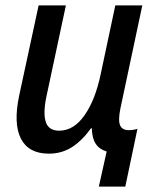

<svg xmlns="http://www.w3.org/2000/svg" viewBox="-20 -559 579 711"><path d="M346 132 375 2Q348 -6 334.5 -26.5Q321 -47 320 -84H317Q283 -37 245.5 -13.5Q208 10 161 10Q86 10 57.5 -45.5Q29 -101 51 -205L123 -539H224L152 -202Q139 -140 149.5 -107.5Q160 -75 199 -75Q253 -75 293 -132Q333 -189 353 -285L407 -539H507L426 -158Q417 -114 424.5 -95.5Q432 -77 457 -77Q474 -77 489 -82L444 132Z"/></svg>

Font: Noto Sans SemiCondensed Medium
Style: Italic
Weight: 500
Width: 4
Italic angle: -12°
Designer: Monotype Design Team
Foundry: Monotype Imaging Inc.
Version: Version 2.013; ttfautohint (v1.8.4.7-5d5b)